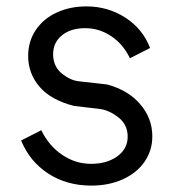

<svg xmlns="http://www.w3.org/2000/svg" viewBox="-20 -568 549 600"><path d="M46 -129 109 -161Q133 -112 174.5 -84Q216 -56 265 -56Q314 -56 346.5 -79.5Q379 -103 379 -141Q379 -179 349 -202Q319 -225 288 -228L211 -237Q138 -256 103 -297.5Q68 -339 68 -393Q68 -439 92 -474.5Q116 -510 157.5 -529Q199 -548 250 -548Q317 -548 371.5 -513Q426 -478 449 -418L386 -386Q365 -430 327.5 -455Q290 -480 246 -480Q201 -480 173.5 -457.5Q146 -435 146 -399Q146 -361 172.5 -339Q199 -317 226 -314L315 -304Q381 -286 418.5 -242Q456 -198 456 -142Q456 -98 432 -63Q408 -28 364.5 -8Q321 12 265 12Q189 12 131 -25.5Q73 -63 46 -129Z"/></svg>

Font: Evergrow Sans 
Style: Regular
Weight: 400
Foundry: 10Web
Version: Version 1.000